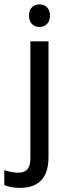

<svg xmlns="http://www.w3.org/2000/svg" viewBox="-42 -679 315 895"><path d="M50.3 196.8Q8.8 196.8 -22 183.6V114.3Q16.1 126 43 126Q71.8 126 85.7 110.1Q99.6 94.2 99.6 59.1V-486.3H184.1V53.7Q184.1 196.8 50.3 196.8ZM93.3 -606Q93.3 -632.3 107.2 -645.5Q121.1 -658.7 142.1 -658.7Q162.6 -658.7 176.8 -645.3Q190.9 -631.8 190.9 -606Q190.9 -580.6 176.8 -566.9Q162.6 -553.2 142.1 -553.2Q121.1 -553.2 107.2 -566.9Q93.3 -580.6 93.3 -606Z"/></svg>

Font: XL-Viking
Style: Regular
Weight: 400
Foundry: Ascender Corporation
Version: Version 1.10 March 23, 2015